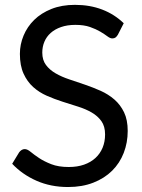

<svg xmlns="http://www.w3.org/2000/svg" viewBox="-20 -744 570 772"><path d="M454 -604.5Q449.5 -597 444.5 -593.2Q439.5 -589.5 431.5 -589.5Q423 -589.5 411.8 -598Q400.5 -606.5 383.2 -616.8Q366 -627 341.8 -635.5Q317.5 -644 283 -644Q250.5 -644 225.5 -635.2Q200.5 -626.5 183.8 -611.5Q167 -596.5 158.5 -576.2Q150 -556 150 -532.5Q150 -502.5 164.8 -482.8Q179.5 -463 203.8 -449Q228 -435 258.8 -424.8Q289.5 -414.5 321.8 -403.5Q354 -392.5 384.8 -378.8Q415.5 -365 439.8 -344Q464 -323 478.8 -292.5Q493.5 -262 493.5 -217.5Q493.5 -170.5 477.5 -129.2Q461.5 -88 430.8 -57.5Q400 -27 355.2 -9.5Q310.5 8 253.5 8Q184 8 126.8 -17.2Q69.5 -42.5 29 -85.5L57 -131.5Q61 -137 66.8 -140.8Q72.5 -144.5 79.5 -144.5Q90 -144.5 103.5 -133.2Q117 -122 137.2 -108.5Q157.5 -95 186.2 -83.8Q215 -72.5 256.5 -72.5Q291 -72.5 318 -82Q345 -91.5 363.8 -108.8Q382.5 -126 392.5 -150Q402.5 -174 402.5 -203.5Q402.5 -236 387.8 -256.8Q373 -277.5 349 -291.5Q325 -305.5 294.2 -315.2Q263.5 -325 231.2 -335.2Q199 -345.5 168.2 -359Q137.5 -372.5 113.5 -394Q89.5 -415.5 74.8 -447.8Q60 -480 60 -527.5Q60 -565.5 74.8 -601Q89.5 -636.5 117.5 -664Q145.5 -691.5 186.8 -708Q228 -724.5 281.5 -724.5Q341.5 -724.5 391 -705.5Q440.5 -686.5 477.5 -650.5Z"/></svg>

Font: Lato TR
Style: Regular
Weight: 400
Designer: Lukasz Dziedzic
Foundry: tyPoland Lukasz Dziedzic
Version: Version 1.104 2013